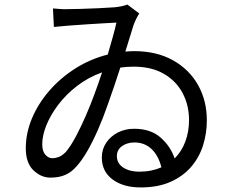

<svg xmlns="http://www.w3.org/2000/svg" viewBox="-20 -784 1040 841"><path d="M590 -32Q618 -32 642 -37Q666 -42 687 -51Q674 -103 643.5 -131.5Q613 -160 569 -160Q537 -160 514.5 -144Q492 -128 492 -100Q492 -68 520 -50Q548 -32 590 -32ZM392 -367Q401 -391 410 -416.5Q419 -442 427 -467Q366 -445 317.5 -407.5Q269 -370 235 -325Q201 -280 183 -235Q165 -190 165 -152Q165 -122 178.5 -106.5Q192 -91 209 -91Q223 -91 237.5 -96.5Q252 -102 268 -118Q290 -144 313 -187.5Q336 -231 356.5 -278.5Q377 -326 392 -367ZM565 -674 529 -558Q539 -559 548.5 -559.5Q558 -560 568 -560Q666 -560 737.5 -520Q809 -480 847.5 -411.5Q886 -343 886 -257Q886 -200 869.5 -147.5Q853 -95 817.5 -53.5Q782 -12 727 12.5Q672 37 596 37Q520 37 473 2Q426 -33 426 -94Q426 -130 445 -158.5Q464 -187 496 -203.5Q528 -220 567 -220Q640 -220 683.5 -181.5Q727 -143 745 -90Q776 -121 792 -164.5Q808 -208 808 -258Q808 -323 780 -376Q752 -429 698 -460.5Q644 -492 566 -492Q551 -492 536 -491Q521 -490 507 -488Q494 -448 480 -406Q466 -364 451 -323Q432 -268 409 -215.5Q386 -163 362 -121.5Q338 -80 314 -54Q292 -29 265 -17.5Q238 -6 201 -6Q160 -6 126.5 -38Q93 -70 93 -135Q93 -201 120 -265.5Q147 -330 196 -386.5Q245 -443 310.5 -484.5Q376 -526 452 -545Q464 -586 474 -622Q484 -658 490 -685Q469 -684 435 -682Q401 -680 361.5 -677.5Q322 -675 283.5 -672Q245 -669 216 -666L212 -747Q227 -746 244.5 -744.5Q262 -743 276 -744Q295 -744 332.5 -745Q370 -746 411 -748Q452 -750 481 -752Q514 -755 538 -764L590 -725Q583 -714 576.5 -701Q570 -688 565 -674Z"/></svg>

Font: Noto IKEA Simplified Chinese
Style: Regular
Weight: 400
Designer: Monotype Design Team
Foundry: Monotype Imaging Inc.
Version: Version 1.100